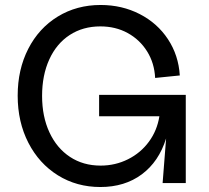

<svg xmlns="http://www.w3.org/2000/svg" viewBox="-20 -735 841 771"><path d="M51 -351Q51 -456 93.5 -539Q136 -622 212 -668.5Q288 -715 384 -715Q470 -715 541 -678.5Q612 -642 654.5 -577.5Q697 -513 702 -432L603 -422Q600 -482 570.5 -529Q541 -576 492.5 -602.5Q444 -629 383 -629Q313 -629 260 -594.5Q207 -560 178 -496.5Q149 -433 149 -350Q149 -267 178.5 -203.5Q208 -140 261 -105Q314 -70 384 -70Q443 -70 494 -95.5Q545 -121 578 -166Q611 -211 620 -268H378V-354H726V0H633L647 -179Q618 -86 549.5 -35Q481 16 383 16Q288 16 212.5 -31Q137 -78 94 -161.5Q51 -245 51 -351Z"/></svg>

Font: MedMera Sans Display
Style: Regular
Weight: 500
Designer: Kasper Nordkvist
Foundry: UNCUT.wtf
Version: Version 1.300